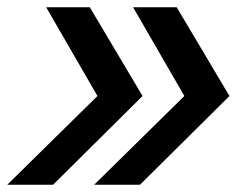

<svg xmlns="http://www.w3.org/2000/svg" viewBox="-42 -664 662 528"><path d="M217 -156 465 -400 324 -644H444L589 -400L343 -156ZM-22 -156 226 -400 85 -644H205L350 -400L104 -156Z"/></svg>

Font: Victor Mono Thin
Style: Bold Italic
Weight: 700
Italic angle: -12°
Monospace: yes
Version: Version 1.561;gftools[0.9.30]